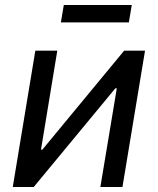

<svg xmlns="http://www.w3.org/2000/svg" viewBox="-20 -744 628 764"><path d="M467.3 0H379.4L444.8 -392.6H439L114.3 0H30.8L120.6 -542.5H208L143.1 -148.4H148.4L474.1 -542.5H557.1ZM504.4 -724.1 492.7 -654.8H222.2L233.9 -724.1Z"/></svg>

Font: Inter 16pt
Style: Italic
Weight: 400
Italic angle: -9.3988°
Version: Version 4.001;git-66647c0bb